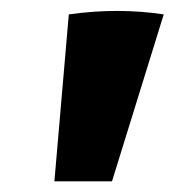

<svg xmlns="http://www.w3.org/2000/svg" viewBox="-20 -694 327 360"><path d="M82 -354 109 -667Q201 -680 287 -667L190 -354Z"/></svg>

Font: Piazzolla Black
Style: Italic
Weight: 900
Italic angle: -11.3°
Designer: Juan Pablo del Peral
Foundry: Huerta Tipografica
Version: Version 1.330